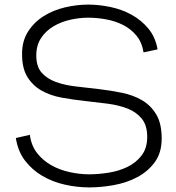

<svg xmlns="http://www.w3.org/2000/svg" viewBox="-20 -796 768 836"><path d="M138 -554Q138 -506 161.5 -479.5Q185 -453 223.5 -439Q262 -425 311 -419.5Q360 -414 411 -408Q462 -402 511 -392Q560 -382 598.5 -359.5Q637 -337 660.5 -297.5Q684 -258 684 -193Q684 -131 654 -90Q624 -49 577.5 -24.5Q531 0 475.5 10Q420 20 369 20Q316 20 262.5 8Q209 -4 164.5 -30Q120 -56 89 -96.5Q58 -137 49 -195L110 -209Q116 -162 141.5 -129.5Q167 -97 203.5 -76.5Q240 -56 283.5 -46.5Q327 -37 369 -37Q408 -37 452.5 -44Q497 -51 534.5 -69Q572 -87 596.5 -119Q621 -151 621 -200Q621 -250 597.5 -279Q574 -308 536 -323Q498 -338 449 -344.5Q400 -351 348.5 -356.5Q297 -362 248 -371Q199 -380 161 -401.5Q123 -423 99.5 -460.5Q76 -498 76 -561Q76 -618 102.5 -659Q129 -700 170.5 -726Q212 -752 263.5 -764Q315 -776 364 -776Q411 -776 461 -765.5Q511 -755 553.5 -731.5Q596 -708 626.5 -671Q657 -634 666 -581L605 -568Q598 -612 574 -641Q550 -670 516.5 -687Q483 -704 443 -711.5Q403 -719 363 -719Q326 -719 286 -710Q246 -701 213 -681.5Q180 -662 159 -630.5Q138 -599 138 -554Z"/></svg>

Font: Milkman
Style: Regular
Weight: 300
Designer: Giulia Boggio / Martin Desinde
Version: Version 1.000